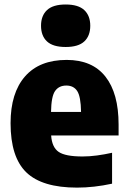

<svg xmlns="http://www.w3.org/2000/svg" viewBox="-20 -824 569 854"><path d="M322.5 10.5Q167.5 10.5 97.2 -57.2Q27 -125 27 -276Q27 -410.5 91.2 -484Q155.5 -557.5 276.5 -557.5Q390.5 -557.5 449 -483.2Q507.5 -409 507.5 -270V-221.5H207.5Q211 -169 240.8 -148.5Q270.5 -128 347 -128Q378 -128 411.5 -132.5Q445 -137 478.5 -144.5V-7Q397.5 10.5 322.5 10.5ZM275 -443.5Q242 -443.5 225 -419.2Q208 -395 207 -326H340.5Q339.5 -394.5 323.5 -419Q307.5 -443.5 275 -443.5ZM272 -615Q215.5 -615 189 -639.8Q162.5 -664.5 162.5 -709.5Q162.5 -754 189 -779Q215.5 -804 272 -804Q328.5 -804 355 -779Q381.5 -754 381.5 -709.5Q381.5 -664.5 355 -639.8Q328.5 -615 272 -615Z"/></svg>

Font: Encode Sans SmCnd XBd
Style: Regular
Weight: 800
Width: 4
Designer: Multiple Designers
Foundry: Impallari Type
Version: Version 3.002; ttfautohint (v1.8.3) -l 8 -r 50 -G 200 -x 14 